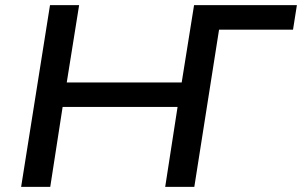

<svg xmlns="http://www.w3.org/2000/svg" viewBox="-20 -725 1172 745"><path d="M62 0 174 -705H287L239 -405H685L733 -705H1132L1117 -610H830L734 0H621L669 -310H223L175 0Z"/></svg>

Font: Nunito Sans 10pt SemiExpanded SemiBold
Style: Italic
Weight: 600
Width: 6
Italic angle: -9°
Designer: Vernon Adams
Foundry: Vernon Adams
Version: Version 3.101;gftools[0.9.27]